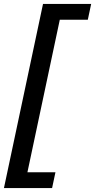

<svg xmlns="http://www.w3.org/2000/svg" viewBox="-26 -731 482 973"><path d="M-6 222 192 -711H294L96 222ZM61 222V142H255L238 222ZM232 -631V-711H436L419 -631Z"/></svg>

Font: Ysabeau Office
Style: Bold Italic
Weight: 700
Italic angle: -12°
Designer: Christian Thalmann (Catharsis Fonts)
Version: Version 2.001;gftools[0.9.30]; featfreeze: tnum,lnum,ss02